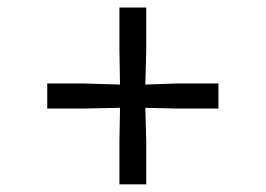

<svg xmlns="http://www.w3.org/2000/svg" viewBox="-20 -560 709 512"><path d="M298.5 -68.5V-183L300 -272.5L199.5 -270.5H106V-337.5H199.5L300 -334.5L298.5 -426.5V-540H370V-426.5L367.5 -334.5L455 -337.5H562.5V-270.5H455L367.5 -272.5L370 -183V-68.5Z"/></svg>

Font: Merriweather 72pt SemiBold
Style: Regular
Weight: 600
Version: Version 2.100